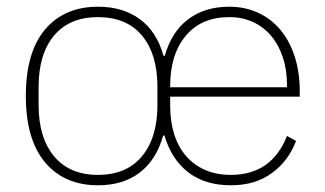

<svg xmlns="http://www.w3.org/2000/svg" viewBox="-20 -540 969 572"><path d="M272 -19Q357 -19 403 -74.5Q449 -130 449 -227V-281Q449 -379 403 -434Q357 -489 272 -489Q187 -489 141 -434Q95 -379 95 -281V-227Q95 -130 141 -74.5Q187 -19 272 -19ZM835 -280V-286Q835 -332 822.5 -369.5Q810 -407 787.5 -433.5Q765 -460 733.5 -474.5Q702 -489 663 -489Q580 -489 533.5 -433.5Q487 -378 487 -284V-280ZM668 12Q591 12 541 -26.5Q491 -65 470 -136H466Q446 -64 396.5 -26Q347 12 272 12Q172 12 114.5 -56Q57 -124 57 -254Q57 -385 114.5 -452.5Q172 -520 272 -520Q346 -520 396.5 -483Q447 -446 467 -374H471Q491 -445 540.5 -482.5Q590 -520 663 -520Q710 -520 749 -502Q788 -484 815.5 -451Q843 -418 858 -371.5Q873 -325 873 -268V-252H487V-225Q487 -178 499 -140Q511 -102 534.5 -75Q558 -48 591.5 -33.5Q625 -19 668 -19Q789 -19 835 -135L862 -120Q839 -60 789.5 -24Q740 12 668 12Z"/></svg>

Font: IBM Plex Sans Arabic ExtLt
Style: Regular
Weight: 200
Designer: Mike Abbink, Paul van der Laan, Pieter van Rosmalen, Wael Morcos, Khajak Apelian
Foundry: Bold Monday
Version: Version 1.2